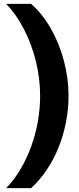

<svg xmlns="http://www.w3.org/2000/svg" viewBox="-20 -813 410 1000"><path d="M142 -793Q202 -740 245.5 -663Q289 -586 313 -495.5Q337 -405 337 -313Q337 -244 323.5 -175.5Q310 -107 284.5 -44Q259 19 222.5 73Q186 127 142 167H12Q53 125 86 69.5Q119 14 142 -49Q165 -112 177 -179.5Q189 -247 189 -313Q189 -404 167 -493.5Q145 -583 105 -660.5Q65 -738 12 -793Z"/></svg>

Font: Mona Sans SemiExpanded
Style: Bold
Weight: 700
Width: 6
Designer: Deni Anggara
Foundry: GitHub
Version: Version 2.000